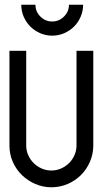

<svg xmlns="http://www.w3.org/2000/svg" viewBox="-20 -793 435 813"><path d="M91 -578V-177Q91 -155 99.5 -136Q108 -117 122.5 -102.5Q137 -88 156.5 -79.5Q176 -71 198 -71Q219 -71 238.5 -79.5Q258 -88 272.5 -102.5Q287 -117 295.5 -136.5Q304 -156 304 -177V-578H375V-177Q375 -141 361 -108.5Q347 -76 323 -52Q299 -28 266.5 -14Q234 0 198 0Q162 0 129.5 -14Q97 -28 72.5 -52Q48 -76 34 -108Q20 -140 20 -177V-578ZM130 -773Q130 -744 151 -723Q172 -702 201 -702Q230 -702 251 -723Q272 -744 272 -773H332Q332 -746 321.5 -722Q311 -698 293.5 -680.5Q276 -663 252 -652.5Q228 -642 201 -642Q174 -642 150 -652.5Q126 -663 108.5 -680.5Q91 -698 80.5 -722Q70 -746 70 -773H130Z"/></svg>

Font: Googee
Style: Regular
Weight: 400
Designer: Peter Wiegel
Foundry: CATFonts Peter Wiegel
Version: 1.000